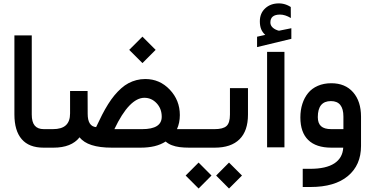

<svg xmlns="http://www.w3.org/2000/svg" viewBox="-20 -856 2152 1113"><path d="M254.9 0H232.4Q148.4 0 106 -49.1Q63.5 -98.1 63.5 -192.9V-641.1V-650.9H73.2H154.3H164.1V-641.1V-192.4Q164.1 -148.4 181.4 -127.9Q198.7 -107.4 233.9 -107.4H254.9Q267.1 -107.4 267.1 -57.1V-51.8Q267.1 0 254.9 0Z M729 -566.9 805.7 -643.6 882.3 -566.9 805.7 -490.2ZM1091.3 0H1077.1Q1045.4 0 1021.2 -3.2Q997.1 -6.3 976.3 -14.2Q955.6 -22 940.4 -35.6Q911.1 -17.1 875.2 -8.5Q839.4 0 794.4 0H628.4Q487.8 0 441.4 -60.1Q394 0 290 0H249.5Q237.3 0 237.3 -51.8V-57.1Q237.3 -107.4 249.5 -107.4H286.6Q337.4 -107.4 361.8 -129.9Q386.2 -152.3 386.2 -198.2V-318.8V-328.6H396H478H487.8V-318.8L488.3 -196.3Q488.3 -123.5 537.1 -119.1Q555.2 -158.2 571.8 -190.4Q588.4 -222.7 606.7 -252Q625 -281.2 643.6 -303.5Q662.1 -325.7 682.6 -344Q703.1 -362.3 724.9 -373.8Q746.6 -385.3 771 -391.6Q795.4 -397.9 822.3 -397.9Q905.8 -397.9 964.1 -336.4Q1022.5 -274.9 1022.5 -189Q1022.5 -144 1005.9 -107.4H1091.3Q1103.5 -107.4 1103.5 -57.1V-51.8Q1103.5 0 1091.3 0ZM917.5 -179.2Q917.5 -226.1 887.9 -257.6Q858.4 -289.1 816.9 -289.1Q773.9 -289.1 730.2 -243.9Q686.5 -198.7 643.1 -107.4H804.2Q917.5 -107.4 917.5 -179.2Z M1232.9 161.6 1307.6 86.4 1382.8 161.6 1307.6 236.8ZM1056.2 161.6 1131.3 86.4 1206.1 161.6 1131.3 236.8ZM1085.4 -107.4H1224.1Q1272.5 -107.4 1292.7 -125.2Q1313 -143.1 1313 -191.9V-335.4V-345.2H1322.8H1407.7H1417.5V-335.4V-191.4Q1417.5 -97.2 1368.4 -48.6Q1319.3 0 1224.6 0H1085.4Q1073.2 0 1073.2 -51.8V-57.1Q1073.2 -107.4 1085.4 -107.4Z M1538.1 -555.4H1619.1H1628.9V-547.1V-10.2V-1.9H1619.1H1538.1H1528.3V-10.2V-547.1V-555.4ZM1666 -751.5Q1632.8 -771.5 1603.5 -771.5Q1547.4 -771.5 1547.4 -726.1Q1547.4 -718.3 1549.8 -711.9Q1552.2 -705.6 1557.1 -700Q1562 -694.3 1569.8 -689.2Q1577.6 -684.1 1588.9 -680.2Q1590.8 -679.7 1592 -679.2Q1593.3 -678.7 1594.7 -678.5Q1596.2 -678.2 1597.7 -678.2Q1598.6 -678.2 1599.1 -678.2Q1599.6 -678.2 1601.1 -678.7Q1613.8 -681.2 1637.2 -686Q1660.6 -690.9 1668.9 -692.4V-630.9L1470.2 -583V-643.1Q1494.1 -648.4 1517.6 -653.8Q1501 -668.9 1493.7 -687.5Q1486.3 -706.1 1486.3 -732.4Q1486.3 -779.3 1517.6 -807.9Q1548.8 -836.4 1596.7 -836.4Q1608.9 -836.4 1620.8 -834Q1632.8 -831.5 1643.8 -826.9Q1654.8 -822.3 1665.5 -815.4Z M2072.8 -179.7V-9.8Q2072.8 101.1 1996.6 164.6Q1920.4 228 1780.8 228H1744.6H1734.9V218.3V132.3V122.6H1744.6H1777.8Q1870.1 122.6 1918.2 91.1Q1966.3 59.6 1969.7 0H1900.9Q1812.5 0 1766.8 -44.4Q1721.2 -88.9 1721.2 -175.3Q1721.2 -217.8 1732.7 -253.7Q1744.1 -289.6 1765.9 -316.4Q1787.6 -343.3 1822.3 -358.4Q1856.9 -373.5 1900.4 -373.5Q1981.4 -373.5 2027.1 -321Q2072.8 -268.6 2072.8 -179.7ZM1822.3 -177.2Q1822.3 -141.6 1841.1 -124.5Q1859.9 -107.4 1900.4 -107.4H1970.7V-180.2Q1970.7 -270 1898.4 -270Q1822.3 -270 1822.3 -177.2Z"/></svg>

Font: Shabnam Medium WOL
Style: Medium-WOL
Weight: 500
Foundry: DejaVu fonts team - Redesigned by Saber Rastikerdar - Based on Vazir font
Version: Version 5.0.0